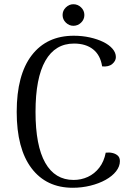

<svg xmlns="http://www.w3.org/2000/svg" viewBox="-20 -875 636 908"><path d="M547 -113Q547 -88 529 -65Q511 -42 479.5 -24.5Q448 -7 407.5 3Q367 13 324 13Q199 13 129 -79.5Q59 -172 59 -346Q59 -521 130 -613.5Q201 -706 329 -706Q369 -706 405 -698Q441 -690 468.5 -676.5Q496 -663 512 -644.5Q528 -626 528 -605Q528 -587 511 -572.5Q494 -558 463 -561Q455 -614 420.5 -641.5Q386 -669 330 -669Q241 -669 194.5 -587.5Q148 -506 148 -346Q148 -186 194 -105Q240 -24 328 -24Q364 -24 395.5 -38.5Q427 -53 449.5 -82Q472 -111 480 -153Q497 -155 512 -151.5Q527 -148 537 -139Q547 -130 547 -113ZM327 -753Q307 -753 291.5 -768Q276 -783 276 -804Q276 -825 291.5 -840Q307 -855 327 -855Q348 -855 363.5 -840Q379 -825 379 -804Q379 -783 363.5 -768Q348 -753 327 -753Z"/></svg>

Font: Arima
Style: Regular
Weight: 400
Designer: Joana Correia and Natanael Gama
Foundry: NDISCOVER
Version: Version 1.101;gftools[0.9.23]